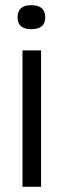

<svg xmlns="http://www.w3.org/2000/svg" viewBox="-20 -723 247 743"><path d="M67 0V-528H139V0ZM101 -610Q48 -610 48 -656Q48 -703 101 -703Q155 -703 155 -656Q155 -610 101 -610Z"/></svg>

Font: Bricolage Grotesque 12pt Condensed Light
Style: Regular
Weight: 300
Width: 3
Designer: Mathieu Triay
Foundry: Atelier Triay
Version: Version 1.001; ttfautohint (v1.8.4.7-5d5b);gftools[0.9.33.de